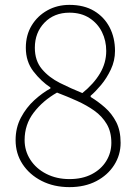

<svg xmlns="http://www.w3.org/2000/svg" viewBox="-20 -755 561 788"><path d="M265 13Q201 13 151 -12.5Q101 -38 72.5 -81.5Q44 -125 44 -180Q44 -231 66 -272.5Q88 -314 121 -344Q154 -374 187 -392V-396Q149 -421 117.5 -461.5Q86 -502 86 -559Q86 -611 110 -650.5Q134 -690 174.5 -712.5Q215 -735 265 -735Q325 -735 366.5 -710Q408 -685 430 -642.5Q452 -600 452 -546Q452 -506 435 -470Q418 -434 395 -406.5Q372 -379 352 -362V-357Q382 -339 410.5 -314Q439 -289 457 -254Q475 -219 475 -169Q475 -119 448.5 -77.5Q422 -36 375 -11.5Q328 13 265 13ZM318 -373Q365 -411 390.5 -454Q416 -497 416 -546Q416 -588 398.5 -623.5Q381 -659 347 -681Q313 -703 265 -703Q202 -703 162.5 -662Q123 -621 123 -559Q123 -506 152 -471.5Q181 -437 226 -414.5Q271 -392 318 -373ZM265 -20Q318 -20 356.5 -40Q395 -60 416 -94Q437 -128 437 -169Q437 -214 418 -246Q399 -278 367.5 -300.5Q336 -323 296 -341Q256 -359 214 -375Q156 -342 118.5 -293Q81 -244 81 -180Q81 -136 104.5 -99.5Q128 -63 170 -41.5Q212 -20 265 -20Z"/></svg>

Font: Noto Sans HK Thin
Style: Regular
Weight: 100
Designer: Ryoko NISHIZUKA 西塚涼子 (kana, bopomofo & ideographs); Paul D. Hunt (Latin, Greek & Cyrillic); Sandoll Communications 산돌커뮤니
Foundry: Adobe
Version: Version 2.004-H2;hotconv 1.0.118;makeotfexe 2.5.65603